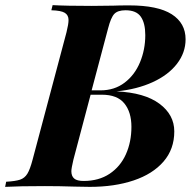

<svg xmlns="http://www.w3.org/2000/svg" viewBox="-62 -728 761 748"><path d="M617 -216Q617 -147 575 -98.5Q533 -50 458.5 -25Q384 0 288 0L230 -1Q168 -3 113 -3Q12 -3 -42 0L-38 -20Q-2 -22 16 -28Q34 -34 44.5 -51Q55 -68 65 -106L197 -602Q205 -634 205 -650Q205 -669 190.5 -678Q176 -687 138 -688L143 -708Q196 -705 295 -705L380 -706Q401 -707 441 -707Q553 -707 607 -672.5Q661 -638 661 -575Q661 -523 627.5 -479.5Q594 -436 533 -408Q472 -380 392 -372Q501 -367 559 -324Q617 -281 617 -216ZM359 -617 295 -376H330Q384 -376 423.5 -406Q463 -436 483.5 -485.5Q504 -535 504 -591Q504 -638 486.5 -663Q469 -688 427 -688Q397 -688 383.5 -674Q370 -660 359 -617ZM450 -234Q450 -291 422.5 -325Q395 -359 335 -359H291L224 -106Q216 -72 216 -61Q216 -42 227 -32.5Q238 -23 264 -23Q323 -23 365 -51Q407 -79 428.5 -127Q450 -175 450 -234Z"/></svg>

Font: Playfair Display SC
Style: Bold Italic
Weight: 700
Italic angle: -14°
Designer: Claus Eggers Sørensen
Foundry: Claus Eggers Sørensen
Version: Version 1.200; ttfautohint (v1.6)